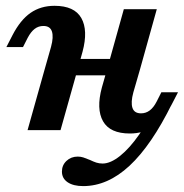

<svg xmlns="http://www.w3.org/2000/svg" viewBox="-20 -448 634 661"><path d="M129.4 -358.6Q112.4 -358.6 99.4 -348.6Q86.3 -338.6 75.5 -318.1L59.2 -286H2L22.7 -326.3Q50 -379.3 85.2 -403.7Q120.3 -428 167.7 -428Q236.1 -428 260 -385.8Q283.9 -343.6 264.1 -269.7L246.9 -208.2H133.4L155.7 -286.7Q165 -320.9 158.7 -339.8Q152.4 -358.6 129.4 -358.6ZM133.4 -208.2H246.9L188.4 0H74.9ZM218.1 -245.2H406.1L390 -188.7H202ZM406.3 -416.4H519.8L461.7 -208.2H348.2ZM465.4 -57.8Q482.3 -57.8 495.5 -67.8Q508.8 -77.8 519.3 -98.3L535.5 -130.3H592.8L572 -90Q544.7 -37 509.6 -12.7Q474.4 11.6 427.1 11.6Q358.6 11.6 334.7 -30.6Q310.8 -72.8 330.7 -146.7L348.2 -208.2H461.7L439 -129.7Q429.7 -95.5 436 -76.6Q442.3 -57.8 465.4 -57.8ZM193.2 142.7Q193.2 120.6 208.9 105.9Q224.6 91.1 247.6 91.1Q258.1 91.1 267.1 94.1Q276.2 97.1 289.9 102.8Q301.7 108.5 311.7 111.8Q321.8 115 333.3 115Q360.4 115 393.3 88.8Q426.2 62.5 458.9 15.6Q491.7 -31.3 518.4 -91.7H572.5Q501.6 52.3 426.1 122.5Q350.6 192.7 266.3 192.7Q232.4 192.7 212.8 179.4Q193.2 166.1 193.2 142.7Z"/></svg>

Font: Playfair Micro SmCond SmLight
Style: Italic
Weight: 360
Width: 4
Italic angle: -15.6°
Designer: Claus Eggers Sørensen
Foundry: Claus Eggers Sørensen
Version: Version 2.203;Glyphs 3.3 (3326)